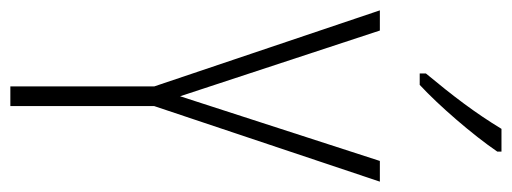

<svg xmlns="http://www.w3.org/2000/svg" viewBox="-329 -660 989 371"><g transform="rotate(90 165.5 -474.5)"><path d="M273 -941V-949H229C198 -898 166 -856 122 -803V-791H144C184 -828 241 -894 273 -941ZM166 -328 39 -714H0L147 -278V0H185V-278L331 -714H291Z"/></g></svg>

Font: Noto Sans Devanagari UI ExtraCondensed ExtraLight
Style: Regular
Weight: 200
Width: 2
Designer: Jelle Bosma - Monotype Design Team
Foundry: Monotype Imaging Inc.
Version: Version 2.004